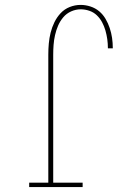

<svg xmlns="http://www.w3.org/2000/svg" viewBox="-20 -763 540 783"><path d="M99 0V-18H177V-540Q177 -563 179 -585.5Q181 -608 186.5 -630Q192 -652 202 -672.5Q212 -693 227.5 -709.5Q243 -726 264.5 -734.5Q286 -743 309 -743Q329 -743 349 -736.5Q369 -730 384.5 -717Q400 -704 410.5 -686Q421 -668 427.5 -648.5Q434 -629 437 -608.5Q440 -588 440 -567Q440 -567 440 -566.5Q440 -566 440 -566H420Q420 -566 420 -566.5Q420 -567 420 -567Q420 -585 417.5 -603Q415 -621 410 -638.5Q405 -656 396.5 -672Q388 -688 375 -700.5Q362 -713 344.5 -719Q327 -725 309 -725Q289 -725 270 -716.5Q251 -708 238 -692.5Q225 -677 217 -658.5Q209 -640 204.5 -620Q200 -600 198.5 -580Q197 -560 197 -540V-18H317V0Z"/></svg>

Font: Iosevka Slab Thin
Style: Regular
Weight: 100
Monospace: yes
Designer: Belleve Invis
Foundry: Belleve Invis
Version: Version 11.1.0; ttfautohint (v1.8.3)